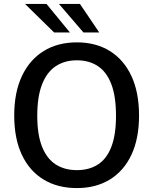

<svg xmlns="http://www.w3.org/2000/svg" viewBox="-20 -949 781 979"><path d="M372 10Q273.5 10 201.8 -33.8Q130 -77.5 91.2 -160.2Q52.5 -243 52.5 -360Q52.5 -478 91.8 -561.2Q131 -644.5 202.8 -688.8Q274.5 -733 372 -733Q469 -733 540.2 -688.8Q611.5 -644.5 650.2 -561.2Q689 -478 689 -360Q689 -243 650.5 -160.5Q612 -78 540.8 -34Q469.5 10 372 10ZM372 -81.5Q435 -81.5 479.8 -110.5Q524.5 -139.5 548 -201Q571.5 -262.5 571.5 -358.5Q571.5 -457 547.8 -519.5Q524 -582 479.2 -611.8Q434.5 -641.5 372 -641.5Q309.5 -641.5 264.2 -611.5Q219 -581.5 194.5 -519Q170 -456.5 170 -358.5Q170 -262 194.5 -200.8Q219 -139.5 264.2 -110.5Q309.5 -81.5 372 -81.5ZM387.5 -929 486 -783.5H405.5L280.5 -929ZM217 -929 336.5 -783.5H256L107.5 -929Z"/></svg>

Font: Public Sans Medium
Style: Regular
Weight: 500
Designer: The Public Sans Project Authors: Dan O. Williams and USWDS (Libre Franklin designed by Pablo Impallari and Rodrigo Fuenz
Version: Version 1.007